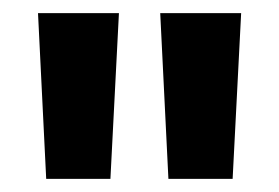

<svg xmlns="http://www.w3.org/2000/svg" viewBox="-20 -681 426 293"><path d="M148.5 -408H50.5L38 -661H161.5ZM335 -408H237L224.5 -661H348Z"/></svg>

Font: Anek Latin Medium SemiBold
Style: Regular
Weight: 600
Version: Version 1.003